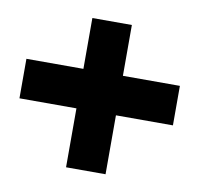

<svg xmlns="http://www.w3.org/2000/svg" viewBox="-60 -570 602 584"><g transform="rotate(10 241.5 -277.5)"><path d="M4 -229H180V-47H302V-229H478V-351H302V-508H180V-351H4Z"/></g></svg>

Font: Charger Pro
Style: UltraNar
Weight: 900
Designer: Jasper
Foundry: Cannot Into Space Fonts
Version: Version 1.09